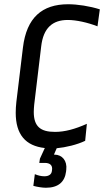

<svg xmlns="http://www.w3.org/2000/svg" viewBox="-20 -687 502 904"><path d="M301 -667C178 -667 105 -604 88 -463L57 -207C55 -189 54 -172 54 -156C54 -54 100 0 191 10L168 60L165 80H191C216 80 228 92 225 113L224 120C222 133 211 143 189 143C174 143 158 139 144 133L137 188C154 193 180 197 196 197C255 197 285 169 291 121L292 112C297 70 273 41 236 41H234L247 11C290 7 344 -6 381 -24L389 -104C333 -79 285 -66 239 -66C171 -66 139 -91 139 -160C139 -170 140 -182 141 -194L174 -469C184 -555 227 -593 299 -593C339 -593 393 -581 439 -563L450 -643C403 -658 345 -667 301 -667Z"/></svg>

Font: Ropa Sans
Style: Italic
Weight: 400
Designer: Botio Nikoltchev
Foundry: Botjo Nikoltchev
Version: Version 1.002